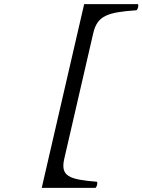

<svg xmlns="http://www.w3.org/2000/svg" viewBox="-20 -723 694 936"><path d="M183.4 193H445.4C452.8 187 457 169 452.4 163C316.9 152 273.4 137 293.5 50L434.5 -561C454.6 -648 506.1 -663 645.4 -673C652.8 -679 656.9 -697 652.3 -703H390.3Z"/></svg>

Font: Linux Libertine Mono O
Style: Mono Oblique
Weight: 400
Italic angle: -13°
Designer: Philipp H. Poll
Foundry: Philipp H. Poll
Version: Version 5.1.7